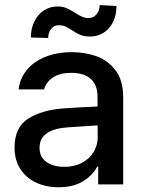

<svg xmlns="http://www.w3.org/2000/svg" viewBox="-20 -749 583 780"><path d="M237.3 -308.6Q270.5 -311 309.8 -313.2Q349.1 -315.4 376.5 -316.4L376 -358.4Q376 -403.8 348.6 -428.5Q321.3 -453.1 268.6 -453.1Q224.1 -453.1 195.8 -434.8Q167.5 -416.5 159.2 -385.7H55.7Q60.5 -429.7 88.4 -464.1Q116.2 -498.5 163.8 -517.8Q211.4 -537.1 272.5 -537.1Q322.8 -537.1 369.4 -521.5Q416 -505.9 448.2 -464.8Q480.5 -423.8 480.5 -352.5V0H378.9V-72.3H375Q356.9 -37.1 317.6 -12.7Q278.3 11.7 217.8 11.7Q167 11.7 126.5 -7.3Q85.9 -26.4 62.5 -62.7Q39.1 -99.1 39.1 -149.4Q39.1 -231.9 94.7 -267.1Q150.4 -302.2 237.3 -308.6ZM241.2 -71.3Q282.2 -71.3 313 -87.6Q343.8 -104 360.4 -131.6Q377 -159.2 377 -191.4L376.5 -239.7L252 -231.4Q198.7 -227.5 169.7 -207.3Q140.6 -187 140.6 -148.4Q140.6 -111.3 168.2 -91.3Q195.8 -71.3 241.2 -71.3ZM213.9 -722.7Q234.4 -722.7 249.8 -716.1Q265.1 -709.5 284.2 -697.3Q302.2 -686 314 -680.9Q325.7 -675.8 339.8 -675.8Q359.4 -675.8 372.1 -690.7Q384.8 -705.6 384.8 -728.5L453.1 -724.6Q453.1 -687 439 -658.9Q424.8 -630.9 400.4 -615.7Q376 -600.6 345.7 -600.6Q322.3 -600.6 306.4 -607.2Q290.5 -613.8 272.5 -626Q257.3 -636.2 245.8 -641.4Q234.4 -646.5 218.8 -646.5Q199.7 -646.5 187.7 -631.6Q175.8 -616.7 175.8 -594.7L105.5 -596.7Q105.5 -633.8 119.9 -662.6Q134.3 -691.4 158.9 -707Q183.6 -722.7 213.9 -722.7Z"/></svg>

Font: WEMIX Pretendard Medium
Style: Regular
Weight: 500
Designer: Base glyphs from Inter by Rasmus Andersson; Hangeul glyphs from Noto Sans CJK(Source Han Sans) by Jang Soo-young and Kan
Foundry: Kil Hyung-jin
Version: Version 1.000